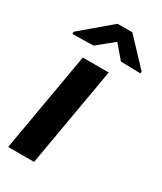

<svg xmlns="http://www.w3.org/2000/svg" viewBox="-188 -813 747 884"><g transform="rotate(30 185.5 -371.5)"><path d="M243.2 -743.2 164.6 -742.7 7.8 -609.9V-598.6L119.6 -600.6L205.1 -670.4L265.1 -600.1L370.6 -597.7V-607.9ZM241.7 -528.3H104L12.2 0H149.9Z"/></g></svg>

Font: Roboto
Style: Bold Italic
Weight: 700
Italic angle: -12°
Designer: Google
Version: Version 2.137; 2017